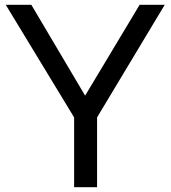

<svg xmlns="http://www.w3.org/2000/svg" viewBox="-20 -783 714 803"><path d="M386 0H290V-292L4 -763H111L336 -383L564 -763H669L386 -292Z"/></svg>

Font: Open Sauce One
Style: Regular
Weight: 400
Designer: Alfredo Marco Pradil
Foundry: Creative Sauce Fz LLC
Version: Version 1.477